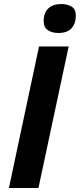

<svg xmlns="http://www.w3.org/2000/svg" viewBox="-20 -948 402 968"><path d="M24.9 0 176.8 -713.9H326.2L173.8 0ZM274.4 -781.7Q243.2 -781.7 221.7 -795.4Q200.2 -809.1 200.2 -841.8Q200.2 -883.8 223.9 -905.8Q247.6 -927.7 289.1 -927.7Q318.4 -927.7 340.3 -915Q362.3 -902.3 362.3 -869.1Q362.3 -830.1 340.8 -805.9Q319.3 -781.7 274.4 -781.7Z"/></svg>

Font: Open Sans
Style: Bold Italic
Weight: 700
Italic angle: -12°
Designer: Monotype Design Team
Foundry: Monotype Imaging Inc.
Version: Version 3.003; ttfautohint (v1.8.4)